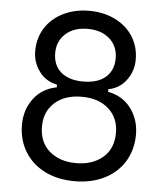

<svg xmlns="http://www.w3.org/2000/svg" viewBox="-55 -821 749 879"><g transform="rotate(5 320.0 -381.5)"><path d="M58 -227Q58 -295 96 -346.5Q134 -398 202 -411V-423Q149 -434 119 -475.5Q89 -517 89 -568Q89 -628 118.5 -674.5Q148 -721 201 -747Q254 -773 320 -773Q386 -773 439 -747Q492 -721 521.5 -674.5Q551 -628 551 -568Q551 -517 520.5 -475Q490 -433 438 -423V-411Q506 -398 544 -346.5Q582 -295 582 -227Q582 -158 549.5 -104Q517 -50 457.5 -20Q398 10 320 10Q242 10 182.5 -20Q123 -50 90.5 -104Q58 -158 58 -227ZM459 -567Q459 -622 421 -656Q383 -690 320 -690Q257 -690 219 -656Q181 -622 181 -567Q181 -511 217.5 -479.5Q254 -448 320 -448Q386 -448 422.5 -479.5Q459 -511 459 -567ZM490 -227Q490 -295 444 -336.5Q398 -378 320 -378Q242 -378 196 -336.5Q150 -295 150 -227Q150 -154 197.5 -113.5Q245 -73 320 -73Q395 -73 442.5 -113.5Q490 -154 490 -227Z"/></g></svg>

Font: Open Sauce Sans
Style: Regular
Weight: 400
Designer: Alfredo Marco Pradil
Foundry: Creative Sauce Fz LLC
Version: Version 1.477